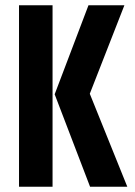

<svg xmlns="http://www.w3.org/2000/svg" viewBox="-20 -707 511 727"><path d="M315 -687H451L320 -352L462 0H321L187 -350ZM52 -687H179V0H52Z"/></svg>

Font: Khand ExtraBold
Style: Regular
Weight: 800
Designer: Sanchit Sawaria and Jyotish Sonowal (Devanagari), Satya Rajpurohit (Latin)
Foundry: Indian Type Foundry
Version: Version 2.000;PS 1.0;hotconv 1.0.79;makeotf.lib2.5.61930